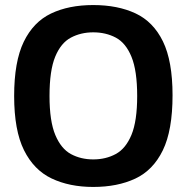

<svg xmlns="http://www.w3.org/2000/svg" viewBox="-20 -730 739 760"><path d="M349 10Q255 10 184.5 -23.5Q114 -57 75 -135.5Q36 -214 36 -350Q36 -486 74 -564.5Q112 -643 182 -676.5Q252 -710 349 -710Q446 -710 516.5 -677Q587 -644 625 -566Q663 -488 663 -353Q663 -214 624.5 -135Q586 -56 515.5 -23Q445 10 349 10ZM349 -99Q399 -99 438.5 -120.5Q478 -142 500.5 -196.5Q523 -251 523 -350Q523 -450 500.5 -505Q478 -560 438.5 -581Q399 -602 349 -602Q300 -602 260.5 -581Q221 -560 198.5 -505.5Q176 -451 176 -350Q176 -250 199 -195.5Q222 -141 261 -120Q300 -99 349 -99Z"/></svg>

Font: Georama SemiBold
Style: Regular
Weight: 600
Designer: Jean-Baptiste Levee
Foundry: Production Type
Version: Version 1.000